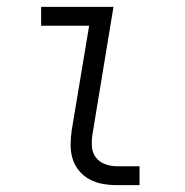

<svg xmlns="http://www.w3.org/2000/svg" viewBox="-20 -540 540 560"><path d="M323 0Q301 0 280.5 -3.5Q260 -7 242 -16.5Q224 -26 211 -41.5Q198 -57 192 -76Q186 -95 186 -116.5Q186 -138 189 -159L240 -465H100V-520H311L250 -150Q247 -132 248 -113.5Q249 -95 259.5 -81Q270 -67 287 -61Q304 -55 322 -55H387V0Z"/></svg>

Font: Iosevka SS18 Light
Style: Italic
Weight: 300
Italic angle: -9°
Monospace: yes
Designer: Belleve Invis
Foundry: Belleve Invis
Version: Version 25.1.1; ttfautohint (v1.8.4)